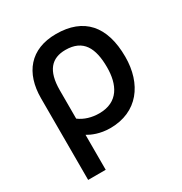

<svg xmlns="http://www.w3.org/2000/svg" viewBox="-170 -665 935 985"><g transform="rotate(-30 297.0 -172.5)"><path d="M301 20C241 20 196 0 173 -14V193H69V-291C69 -440 147 -538 300 -538C463 -538 550 -442 550 -259C550 -99 463 20 301 20ZM173 -278V-110C205 -86 246 -74 290 -74C403 -74 442 -158 442 -259C442 -373 406 -443 301 -443C219 -443 173 -394 173 -278Z"/></g></svg>

Font: Repo Medium
Style: Regular
Weight: 500
Designer: Stefan Peev
Foundry: Context Ltd
Version: Version 1.502